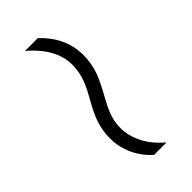

<svg xmlns="http://www.w3.org/2000/svg" viewBox="5 -576 444 444"><g transform="rotate(45 227.5 -353.5)"><path d="M226 -336C256 -319 282 -307 319 -307C360 -307 395 -326 418 -352V-393C389 -358 353 -341 319 -341C289 -341 268 -352 237 -369C204 -387 178 -400 139 -400C97 -400 63 -381 37 -353V-311C69 -349 103 -366 137 -366C171 -366 196 -353 226 -336Z"/></g></svg>

Font: Noto Sans Condensed ExtraLight
Style: Regular
Weight: 200
Width: 3
Designer: Monotype Design Team
Foundry: Monotype Imaging Inc.
Version: Version 2.013